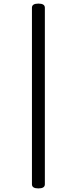

<svg xmlns="http://www.w3.org/2000/svg" viewBox="-20 -973 428 1070"><path d="M194 77Q158 77 158 54V-930Q158 -953 194 -953Q230 -953 230 -930V54Q230 77 194 77Z"/></svg>

Font: Playwrite GB S Light
Style: Regular
Weight: 300
Designer: Veronika Burian, José Scaglione
Foundry: TypeTogether
Version: Version 1.002